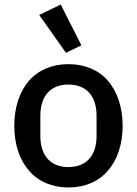

<svg xmlns="http://www.w3.org/2000/svg" viewBox="-20 -815 604 847"><path d="M282 12C210 12 149 -14 108 -62C67 -109 43 -177 43 -260C43 -343 67 -411 108 -459C149 -506 210 -532 282 -532C354 -532 415 -506 456 -459C497 -411 521 -343 521 -260C521 -177 497 -109 456 -62C415 -14 354 12 282 12ZM282 -78C357 -78 406 -124 406 -216V-304C406 -396 357 -442 282 -442C207 -442 158 -396 158 -304V-216C158 -124 207 -78 282 -78ZM153 -749 248 -795 339 -615 271 -582Z"/></svg>

Font: Plexus Sans Medium
Style: Regular
Weight: 500
Version: Version 2.001;PS 002.001;hotconv 1.0.70;makeotf.lib2.5.58329